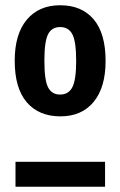

<svg xmlns="http://www.w3.org/2000/svg" viewBox="-20 -711 458 731"><path d="M382 -479Q382 -378 336.5 -323Q291 -268 210 -268Q128 -268 82 -321.5Q36 -375 36 -480Q36 -581 82 -636Q128 -691 209 -691Q291 -691 336.5 -637.5Q382 -584 382 -479ZM149 -480Q149 -406 163 -378.5Q177 -351 209 -351Q241 -351 255.5 -379Q270 -407 270 -479Q270 -553 255.5 -580.5Q241 -608 209 -608Q177 -608 163 -580.5Q149 -553 149 -480ZM39 0V-95H380V0Z"/></svg>

Font: Fira Sans Extra Condensed Medium
Style: Regular
Weight: 500
Width: 1
Designer: Carrois Corporate & Edenspiekermann AG
Foundry: Carrois Corporate GbR & Edenspiekermann AG
Version: Version 4.203